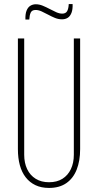

<svg xmlns="http://www.w3.org/2000/svg" viewBox="-20 -918 482 944"><path d="M221 6Q183 6 154.5 -7.5Q126 -21 106.5 -46Q87 -71 77.5 -106Q68 -141 68 -185V-729H99V-157Q99 -117 113.5 -86.5Q128 -56 155.5 -39Q183 -22 221 -22Q260 -22 287 -39Q314 -56 328.5 -86.5Q343 -117 343 -157V-729H374V-185Q374 -127 357 -84Q340 -41 306 -17.5Q272 6 221 6ZM285 -823Q267 -823 250 -830Q233 -837 216.5 -846Q200 -855 184.5 -862Q169 -869 155 -869Q137 -869 131 -856Q125 -843 124 -822H105Q104 -849 110.5 -865.5Q117 -882 129 -889.5Q141 -897 156 -897Q173 -897 190 -890Q207 -883 224 -874Q241 -865 256.5 -858Q272 -851 286 -851Q303 -851 310 -863Q317 -875 318 -898H337Q338 -872 331.5 -855Q325 -838 313 -830.5Q301 -823 285 -823Z"/></svg>

Font: Hubot Sans Condensed ExtraLight
Style: Regular
Weight: 200
Width: 3
Designer: Deni Anggara
Foundry: GitHub, Inc., Subsidiary of Microsoft Corporation
Version: Version 2.000